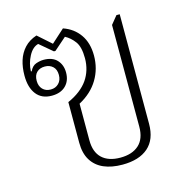

<svg xmlns="http://www.w3.org/2000/svg" viewBox="-88 -639 725 735"><g transform="rotate(-15 274.5 -271.5)"><path d="M310 10Q267 10 236 -3.5Q205 -17 188 -44.5Q171 -72 171 -114V-275Q198 -287 218 -302.5Q238 -318 250.5 -336Q263 -354 269.5 -375.5Q276 -397 276 -421Q276 -466 260 -487.5Q244 -509 223 -520L174 -477H168L117 -520Q94 -514 79 -485.5Q64 -457 63 -426L66 -425Q75 -445 91 -450.5Q107 -456 121 -456Q156 -456 174 -436.5Q192 -417 192 -387Q192 -354 172 -334.5Q152 -315 117 -315Q77 -315 56 -342Q35 -369 35 -416Q35 -449 43.5 -476Q52 -503 70.5 -523Q89 -543 119 -553L172 -506L224 -553Q265 -539 288.5 -505.5Q312 -472 312 -422Q312 -370 286.5 -327.5Q261 -285 211 -258V-113Q211 -66 236.5 -42Q262 -18 309 -18Q356 -18 382.5 -42Q409 -66 409 -114V-517L435 -549H448V-115Q448 -53 412 -21.5Q376 10 310 10ZM119 -339Q138 -339 150.5 -351.5Q163 -364 163 -385Q163 -407 150.5 -418.5Q138 -430 119 -430Q99 -430 87 -418.5Q75 -407 75 -385Q75 -364 87 -351.5Q99 -339 119 -339Z"/></g></svg>

Font: Noto Serif Thai ExtraLight
Style: Regular
Weight: 250
Version: Version 2.001